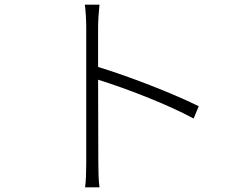

<svg xmlns="http://www.w3.org/2000/svg" viewBox="-20 -784 1040 826"><path d="M835 -327C720 -384 533 -456 402 -496V-669C402 -693 405 -736 408 -764H345C349 -735 351 -693 351 -669V-84C351 -48 350 -5 346 22H408C404 -6 403 -50 403 -84L402 -441C513 -407 702 -335 813 -274Z"/></svg>

Font: Noto Sans JP Light
Style: Regular
Weight: 300
Designer: Ryoko NISHIZUKA (kana & ideographs); Paul D. Hunt (Latin, Greek & Cyrillic); Wenlong ZHANG (bopomofo); Sandoll Communica
Foundry: Adobe Systems Incorporated
Version: Version 1.004;PS 1.004;hotconv 1.0.82;makeotf.lib2.5.63406